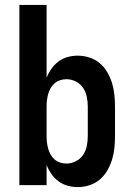

<svg xmlns="http://www.w3.org/2000/svg" viewBox="-20 -755 540 783"><path d="M297 8Q276 8 256 2.5Q236 -3 219 -15.5Q202 -28 190 -45Q178 -62 170 -82V0H59V-735H170V-438Q178 -458 190 -475Q202 -492 219 -504.5Q236 -517 256 -522.5Q276 -528 297 -528Q321 -528 344.5 -520.5Q368 -513 386.5 -497.5Q405 -482 417.5 -460.5Q430 -439 437 -416Q444 -393 446.5 -368.5Q449 -344 449 -320V-200Q449 -176 446.5 -151.5Q444 -127 437 -104Q430 -81 417.5 -59.5Q405 -38 386.5 -22.5Q368 -7 344.5 0.5Q321 8 297 8ZM251 -88Q271 -88 289.5 -97.5Q308 -107 319 -123.5Q330 -140 334 -160Q338 -180 338 -200V-320Q338 -340 334 -360Q330 -380 319 -396.5Q308 -413 289.5 -422.5Q271 -432 251 -432Q238 -432 225.5 -428Q213 -424 203 -415.5Q193 -407 186.5 -395.5Q180 -384 176.5 -371.5Q173 -359 171.5 -346Q170 -333 170 -320V-200Q170 -187 171.5 -174Q173 -161 176.5 -148.5Q180 -136 186.5 -124.5Q193 -113 203 -104.5Q213 -96 225.5 -92Q238 -88 251 -88Z"/></svg>

Font: Iosevka SS08 Regular
Style: Bold
Weight: 700
Monospace: yes
Designer: Belleve Invis
Foundry: Belleve Invis
Version: Version 16.3.4; ttfautohint (v1.8.4)